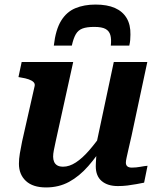

<svg xmlns="http://www.w3.org/2000/svg" viewBox="-20 -811 708 842"><path d="M399 -791Q349 -791 310.5 -775Q272 -759 248 -720Q224 -681 216 -611H295Q302 -643 312.5 -661Q323 -679 342 -686Q361 -693 393 -693Q427 -693 443 -684Q459 -675 464 -657Q469 -639 466 -611H547Q550 -624 551 -635.5Q552 -647 552 -659Q553 -702 535.5 -731.5Q518 -761 484 -776Q450 -791 399 -791ZM224 -190Q219 -167 216 -151.5Q213 -136 213 -124Q213 -111 217.5 -101Q222 -91 231.5 -85.5Q241 -80 257 -80Q284 -80 312.5 -98.5Q341 -117 371 -151.5Q401 -186 434 -234L443 -186Q406 -127 367 -82.5Q328 -38 283 -13.5Q238 11 182 11Q124 11 93.5 -17.5Q63 -46 63 -93Q63 -114 67 -138Q71 -162 77 -191L132 -434Q134 -444 127 -451Q120 -458 106 -463Q92 -468 72 -471L61 -473L75 -539H301ZM557 -216Q549 -181 543.5 -157Q538 -133 535 -119Q532 -105 532 -98Q532 -87 538.5 -81.5Q545 -76 558 -76Q577 -76 595.5 -79.5Q614 -83 627 -84L612 -10Q597 -7 578 -3.5Q559 0 539 2.5Q519 5 497 5Q452 5 426 -17Q400 -39 400 -82Q400 -88 400.5 -98.5Q401 -109 402 -122.5Q403 -136 405 -152L395 -144L479 -539H626Z"/></svg>

Font: Roboto Serif SemiBold
Style: Italic
Weight: 600
Italic angle: -10°
Version: Version 1.007